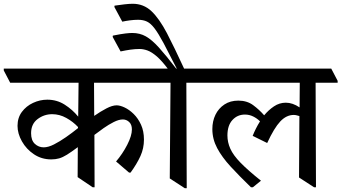

<svg xmlns="http://www.w3.org/2000/svg" viewBox="-48 -984 1812 1019"><path d="M645 -68H637L568 -127Q603 -168 627.5 -216Q652 -264 652 -297Q652 -323 637.5 -336.5Q623 -350 604 -350Q583 -350 556 -336.5Q529 -323 502 -304Q475 -285 453 -268L454 10H444L364 -44L365 -203Q330 -177 307.5 -163Q285 -149 266 -143.5Q247 -138 224 -138Q173 -138 132.5 -165Q92 -192 68.5 -233.5Q45 -275 45 -316Q45 -359 68 -390Q91 -421 127.5 -438Q164 -455 203 -455Q254 -455 295.5 -428.5Q337 -402 367 -365L369 -545H6L-28 -610V-620H757L791 -555V-545H451L452 -369Q485 -392 516.5 -408.5Q548 -425 571 -425Q589 -425 613.5 -413.5Q638 -402 661.5 -379Q685 -356 700.5 -322Q716 -288 716 -243Q716 -197 697.5 -156Q679 -115 645 -68ZM366 -304V-310Q340 -338 304 -358Q268 -378 229 -378Q186 -378 151.5 -352Q117 -326 117 -277Q117 -239 137 -220.5Q157 -202 184 -202Q208 -202 238.5 -217.5Q269 -233 302 -256Q335 -279 366 -304Z M1058 -545H941L943 15H933L853 -37L857 -545H769L735 -610V-620H842Q810 -662 785 -684Q757 -708 735 -716Q713 -724 693 -724Q669 -724 644.5 -720.5Q620 -717 592 -711L550 -788L551 -795Q596 -804 618.5 -806.5Q641 -809 654 -809Q694 -809 726 -791Q758 -773 795.5 -731.5Q833 -690 887 -620H890Q848 -703 820.5 -754.5Q793 -806 772.5 -833Q752 -860 732 -869.5Q712 -879 685 -879Q664 -879 641.5 -876Q619 -873 601 -869L559 -947L560 -954Q586 -958 612.5 -961Q639 -964 656 -964Q714 -964 755.5 -925Q797 -886 838 -808Q877 -733 929 -620H1024L1058 -555Z M1294 10H1284Q1222 -50 1176 -100Q1130 -150 1104.5 -198Q1079 -246 1079 -299Q1079 -341 1095.5 -375Q1112 -409 1143 -429.5Q1174 -450 1217 -450Q1263 -450 1295.5 -426Q1328 -402 1354 -372Q1377 -400 1406 -419.5Q1435 -439 1469 -439Q1505 -439 1542 -414L1543 -545H1036L1002 -610V-620H1710L1744 -555V-545H1627L1629 10H1619L1539 -42L1541 -368Q1534 -370 1526.5 -372Q1519 -374 1511 -374Q1472 -374 1439.5 -339.5Q1407 -305 1370 -225L1293 -263Q1300 -281 1310 -301Q1320 -321 1332 -340Q1316 -356 1295.5 -366Q1275 -376 1252 -376Q1212 -376 1185.5 -347Q1159 -318 1159 -265Q1159 -229 1174.5 -194.5Q1190 -160 1229 -120Q1268 -80 1337 -25Z"/></svg>

Font: Tiro Devanagari Hindi
Style: Regular
Weight: 400
Designer: Devanagari: John Hudson & Fiona Ross. Latin: John Hudson.
Foundry: Tiro Typeworks Ltd.
Version: Version 1.52